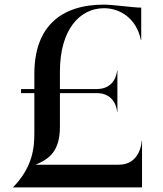

<svg xmlns="http://www.w3.org/2000/svg" viewBox="-20 -810 703 830"><path d="M36 0H594V-201H592.5C592.5 -191.5 584 -98 494 -98H133.5C193 -122.5 239 -156.5 239 -262V-407.5H398C478.5 -407.5 486 -334 486 -327H487.5V-505.5H486C486 -498.5 478.5 -425 398 -425H239V-500C239 -683.5 325.5 -774.5 430 -774.5C498.5 -774.5 569.5 -731 589 -637.5H590.5V-777C555.5 -777 469 -790 429.5 -790C240 -790 128.5 -691.5 128.5 -491V-425H71V-407.5H128.5V-236.5C128.5 -175 123.5 -89.5 36 0Z"/></svg>

Font: Beautique Display Thin
Style: Bold
Weight: 500
Designer: Nhat-Quang Ngo
Version: Version 1.100;Glyphs 3.2.3 (3260)